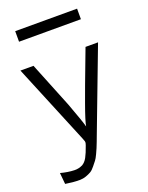

<svg xmlns="http://www.w3.org/2000/svg" viewBox="-157 -755 776 1009"><g transform="rotate(-20 231.0 -250.5)"><path d="M58 -617V-676H404V-617ZM13 -472H86Q93 -456 188 -219Q229 -109 237 -78Q241 -105 273.5 -195Q306 -285 341.5 -378Q377 -471 377 -472H447L271 -8L262 16Q252 41 249.5 47.5Q247 54 236.5 76.5Q226 99 219 107.5Q212 116 199 132.5Q186 149 174 156Q162 163 145 169Q128 175 109 175Q72 175 30 168L24 105Q65 116 101 117Q124 118 147 107Q164 97 175.5 76Q187 55 201 15Q205 4 205 -2Q205 -5 204 -8Q203 -11 201 -15.5Q199 -20 198 -24Z"/></g></svg>

Font: Coval
Style: ExtraLight
Weight: 250
Foundry: Context Ltd
Version: Version 001.000